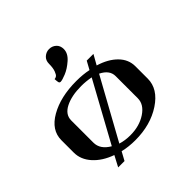

<svg xmlns="http://www.w3.org/2000/svg" viewBox="-198 -927 1147 1147"><g transform="rotate(-45 375.0 -354.0)"><path d="M312.5 -687.5Q312.5 -716.8 331.5 -733.4Q350.6 -750 375 -750Q400.4 -750 418.9 -733.4Q437.5 -716.8 437.5 -687.5Q437.5 -651.4 402.3 -620.6Q367.2 -589.8 333.5 -576.2Q299.8 -562.5 286.1 -562.5Q281.2 -562.5 278.3 -564.9Q275.4 -567.4 274.4 -572.3Q273.4 -577.1 272.9 -581.1Q272.5 -585 272 -591.3Q271.5 -597.7 271.5 -599.6Q280.3 -599.6 288.6 -605.5Q296.9 -611.3 304.7 -632.3Q312.5 -653.3 312.5 -687.5ZM667 -208Q667 -121.1 575.2 -60.5Q483.4 0 354.5 0Q298.8 0 250 -11.7L220.7 42H167L203.1 -26.4Q128.9 -52.7 85.4 -101.1Q42 -149.4 42 -208V-312.5Q42 -397.5 131.8 -448.7Q221.7 -500 354.5 -500Q411.1 -500 457 -490.2L485.4 -542H542L506.8 -479.5Q581.1 -457 624 -413.6Q667 -370.1 667 -312.5ZM542 -167V-354.5Q542 -405.3 482.4 -434.6L272.5 -53.7Q310.5 -42 354.5 -42Q431.6 -42 486.8 -78.6Q542 -115.2 542 -167ZM229.5 -74.2 435.5 -450.2Q394.5 -458 354.5 -458Q273.4 -458 220.2 -431.2Q167 -404.3 167 -354.5V-167Q167 -110.4 229.5 -74.2Z"/></g></svg>

Font: okolaks
Style: Bold
Weight: 600
Width: 8
Version: Version 000.6.0